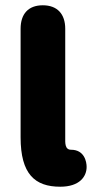

<svg xmlns="http://www.w3.org/2000/svg" viewBox="-20 -699 374 727"><path d="M308 -67C308 -86 300 -132 249 -132C225 -132 227 -159 227 -177V-590C227 -646 197 -679 142 -679C87 -679 58 -646 58 -590V-179C58 -40 112 8 208 8C282 8 308 -31 308 -67Z"/></svg>

Font: SN Pro Heavy
Style: Regular
Weight: 800
Designer: Tobias Whetton
Foundry: Supernotes
Version: Version 1.001;Glyphs 3.2 (3249)